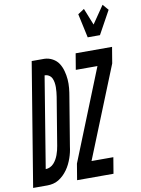

<svg xmlns="http://www.w3.org/2000/svg" viewBox="-149 -1057 827 1127"><g transform="rotate(-10 264.0 -494.0)"><path d="M40 0H-45L76 -735H152Q178 -734 200.5 -721.5Q223 -709 236 -689Q249 -669 256 -643.5Q263 -618 265 -592.5Q267 -567 264.5 -540.5Q262 -514 257 -487L210 -203Q208 -186 204 -168.5Q200 -151 194 -134Q188 -117 180 -100.5Q172 -84 161 -68.5Q150 -53 136.5 -40Q123 -27 107.5 -17.5Q92 -8 74.5 -4Q57 0 40 0ZM47 -96Q60 -96 73 -102Q86 -108 95.5 -118.5Q105 -129 112 -141.5Q119 -154 123.5 -166.5Q128 -179 131.5 -192.5Q135 -206 137 -219L184 -503Q186 -517 187.5 -531Q189 -545 189 -559Q189 -573 187 -586.5Q185 -600 179.5 -612Q174 -624 162.5 -631.5Q151 -639 137 -639H136ZM424 -815 393 -958 431 -983 471 -883 543 -988 573 -953 497 -815ZM217 0 233 -96 451 -639H322L338 -735H555L539 -639L320 -96H450L434 0Z"/></g></svg>

Font: Iosevka
Style: Bold Italic
Weight: 700
Italic angle: -9°
Monospace: yes
Designer: Belleve Invis
Foundry: Belleve Invis
Version: Version 32.5.0; ttfautohint (v1.8.4)